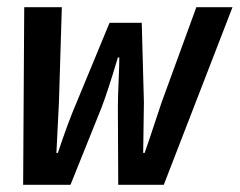

<svg xmlns="http://www.w3.org/2000/svg" viewBox="-20 -511 663 531"><path d="M44 0 47 -491H151L143 -228Q142 -204 139.5 -158Q137 -112 136 -88H140Q169 -175 192 -228L283 -448H372L378 -228Q378 -206 376 -88H380Q386 -104 427 -228L523 -491H623L433 0H307L306 -215Q306 -240 308 -285.5Q310 -331 310 -352H306Q278 -258 261 -214L175 0Z"/></svg>

Font: TypoPRO Source Code Pro
Style: Italic
Weight: 600
Italic angle: -11°
Monospace: yes
Designer: Paul D. Hunt, Teo Tuominen
Foundry: Adobe Systems Incorporated
Version: Version 1.030;PS 1.0;hotconv 1.0.84;makeotf.lib2.5.63406